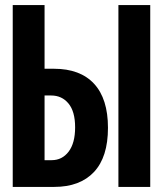

<svg xmlns="http://www.w3.org/2000/svg" viewBox="-20 -734 640 754"><path d="M30 0V-714H155V-464H192Q295 -464 349.5 -405Q404 -346 404 -232Q404 -117 349 -58.5Q294 0 193 0ZM155 -105H183Q224 -105 249.5 -138.5Q275 -172 275 -234Q275 -296 249 -327.5Q223 -359 181 -359H155ZM445 0V-714H570V0Z"/></svg>

Font: Noto Sans Mono
Style: Bold
Weight: 700
Designer: Monotype Design Team
Foundry: Monotype Imaging Inc.
Version: Version 2.014